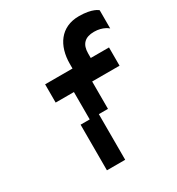

<svg xmlns="http://www.w3.org/2000/svg" viewBox="-169 -805 838 911"><g transform="rotate(-30 250.0 -350.0)"><path d="M250 -525V-500H100V-400H200V-250H150V0H250V-250H300V-400H450V-500H350V-525C350 -575 375 -600 425 -600C475 -600 500 -575 500 -575V-675C500 -675 475 -700 400 -700C300 -700 250 -625 250 -525Z"/></g></svg>

Font: LS-VG5000 Shifted
Style: Regular
Weight: 400
Designer: Justin Bihan, 2021
Foundry: Justin Bihan, 2021
Version: Version 1.000;Glyphs 3.1.2 (3151)